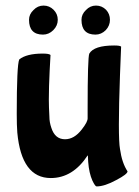

<svg xmlns="http://www.w3.org/2000/svg" viewBox="-20 -618 497 688"><path d="M296 -38Q299 2 311 29Q321 50 326 50Q355 50 397 27Q437 6 437 -4Q417 -34 410 -84Q406 -105 406 -172Q406 -240 410 -350L414 -451Q410 -455 389 -455Q317 -455 300 -426Q294 -412 294 -229V-195Q295 -182 273 -154Q246 -119 213 -119Q177 -119 164 -160Q157 -180 157 -200Q155 -236 155 -261Q155 -306 158 -366L161 -421Q156 -426 133 -426Q75 -426 49 -405Q40 -385 40 -210Q40 -169 42 -143Q57 20 162 20Q241 20 294 -61Q295 -61 295 -59ZM171 -510Q155 -494 134 -494Q84 -494 84 -547Q84 -567 100 -582Q115 -598 136 -598Q157 -598 172 -583Q187 -568 187 -547Q187 -526 171 -510ZM359 -510Q343 -494 322 -494Q272 -494 272 -547Q272 -567 288 -582Q303 -598 324 -598Q345 -598 360 -583Q374 -568 374 -547Q374 -526 359 -510Z"/></svg>

Font: Bubblegum Sans
Style: Regular
Weight: 400
Designer: Angel Koziupa and Alejandro Paul
Foundry: Angel Koziupa and Alejandro Paul
Version: Version 1.001